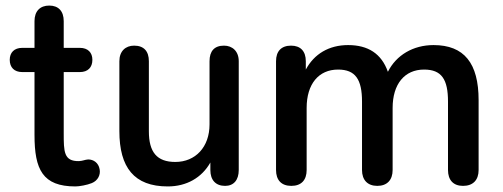

<svg xmlns="http://www.w3.org/2000/svg" viewBox="-20 -660 1806 690"><path d="M251 10C265 10 293 5 310 -2C332 -11 342 -32 338 -52C334 -75 316 -87 297 -87C284 -86 279 -82 264 -81C209 -80 209 -115 209 -182V-401H267C296 -401 312 -418 312 -445C312 -471 296 -488 267 -488H209V-584C209 -620 190 -640 157 -640C124 -640 104 -620 104 -584V-488H60C31 -488 15 -471 15 -445C15 -418 31 -401 60 -401H104V-175C104 -51 133 10 251 10Z M583 10C650 10 705 -21 736 -76V-49C736 -13 755 8 789 8C820 8 838 -13 838 -49V-440C838 -476 815 -496 785 -496C750 -496 733 -476 733 -440V-213C733 -131 682 -78 610 -78C544 -78 515 -113 515 -188V-440C515 -476 497 -496 462 -496C431 -496 409 -476 409 -440V-189C409 -58 462 10 583 10Z M1027 8C1063 8 1082 -13 1082 -49V-272C1082 -358 1125 -410 1195 -410C1257 -410 1281 -375 1281 -295V-49C1281 -13 1301 8 1336 8C1371 8 1391 -13 1391 -49V-272C1391 -358 1434 -410 1504 -410C1567 -410 1590 -375 1590 -295V-49C1590 -13 1609 8 1644 8C1680 8 1700 -13 1700 -49V-300C1700 -433 1648 -498 1538 -498C1465 -498 1404 -462 1374 -402C1351 -467 1303 -498 1231 -498C1162 -498 1109 -466 1079 -410V-440C1079 -476 1060 -496 1026 -496C991 -496 972 -476 972 -440V-49C972 -13 991 8 1027 8Z"/></svg>

Font: SN Pro Medium
Style: Regular
Weight: 500
Designer: Tobias Whetton
Foundry: Supernotes
Version: Version 1.003;Glyphs 3.3 (3324)